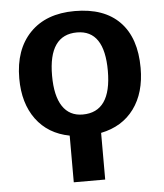

<svg xmlns="http://www.w3.org/2000/svg" viewBox="-53 -585 717 840"><g transform="rotate(-5 305.5 -165.0)"><path d="M375 208H237V3Q143 -15 91 -85.5Q39 -156 39 -265Q39 -392 109.5 -465Q180 -538 306 -538Q435 -538 503.5 -467.5Q572 -397 572 -265Q572 -156 520.5 -86Q469 -16 375 3ZM428 -265Q428 -444 308 -444Q183 -444 183 -265Q183 -176 213.5 -130Q244 -84 302 -84Q428 -84 428 -265Z"/></g></svg>

Font: Libra Sans
Style: Bold
Weight: 700
Foundry: Context Ltd
Version: Version 1.000